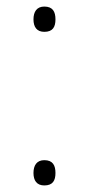

<svg xmlns="http://www.w3.org/2000/svg" viewBox="-20 -556 270 585"><path d="M82 -497C82 -474 92 -459 115 -459C141 -459 149 -474 149 -497C149 -520 141 -536 115 -536C92 -536 82 -520 82 -497ZM82 -29C82 -6 92 9 115 9C141 9 149 -6 149 -29C149 -52 141 -68 115 -68C92 -68 82 -52 82 -29Z"/></svg>

Font: Noto Sans Myanmar UI ExtraLight
Style: Regular
Weight: 200
Designer: Monotype Design Team
Foundry: Monotype Imaging Inc.
Version: Version 2.103